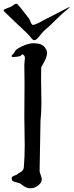

<svg xmlns="http://www.w3.org/2000/svg" viewBox="-49 -1013 396 1033"><path d="M327.1 -975.6Q327.1 -973.6 318.4 -966.8Q285.2 -940.4 251 -905.8Q216.8 -871.1 192.4 -851.6Q184.6 -844.7 173.3 -830.6Q162.1 -816.4 152.8 -806.6Q143.6 -796.9 135.7 -796.9Q128.9 -796.9 123 -803.7Q108.4 -822.3 97.2 -833.5Q85.9 -844.7 69.3 -859.9Q52.7 -875 44.9 -882.8Q-19.5 -945.3 -26.4 -951.2Q-29.3 -954.1 -29.3 -957Q-29.3 -960.9 -22.5 -963.9Q-15.6 -966.8 -5.4 -970.7Q4.9 -974.6 9.8 -976.6Q12.7 -977.5 22.9 -985.4Q33.2 -993.2 38.1 -993.2Q42 -993.2 44.9 -990.2Q57.6 -977.5 77.6 -951.2Q97.7 -924.8 105.5 -915Q109.4 -911.1 112.8 -901.4Q116.2 -891.6 120.1 -885.3Q124 -878.9 129.9 -878.9Q132.8 -878.9 134.8 -879.9Q159.2 -888.7 170.9 -896Q182.6 -903.3 189.5 -906.2Q205.1 -914.1 239.3 -931.6Q273.4 -949.2 298.3 -962.4Q323.2 -975.6 327.1 -975.6ZM151.4 -11.7Q134.8 0 113.3 0Q101.6 0 91.8 -4.4Q82 -8.8 72.3 -16.6Q62.5 -24.4 61.5 -24.4Q55.7 -28.3 42 -31.2Q28.3 -34.2 21 -38.6Q13.7 -43 13.7 -53.7Q13.7 -59.6 18.6 -63Q23.4 -66.4 31.7 -69.3Q40 -72.3 43.9 -75.2Q47.9 -79.1 58.1 -85Q68.4 -90.8 73.2 -96.7Q78.1 -102.5 79.1 -111.3Q84 -169.9 84 -231.4Q84 -253.9 83 -301.8Q82 -349.6 82 -378.9V-392.6Q82 -427.7 82.5 -480Q83 -532.2 83 -556.6Q83 -585.9 82.5 -610.8Q82 -635.7 82 -649.9Q82 -664.1 82 -667Q82 -672.9 83.5 -684.1Q85 -695.3 85 -700.2Q85 -714.8 73.2 -719.7Q70.3 -721.7 65.9 -716.8Q61.5 -711.9 58.6 -710.9Q37.1 -706.1 22.5 -706.1Q13.7 -706.1 13.7 -710V-713.9Q26.4 -726.6 31.2 -735.8Q36.1 -745.1 43.9 -750Q94.7 -780.3 130.9 -780.3Q144.5 -780.3 161.1 -777.3Q187.5 -771.5 199.2 -747.1Q204.1 -739.3 204.1 -728.5Q204.1 -714.8 197.8 -699.2Q191.4 -683.6 182.1 -668Q172.9 -652.3 172.9 -651.4Q171.9 -631.8 171.9 -594.7Q171.9 -570.3 172.9 -526.4Q173.8 -482.4 173.8 -460Q173.8 -408.2 168.9 -363.3Q164.1 -99.6 164.1 -92.8Q164.1 -86.9 169.9 -71.8Q175.8 -56.6 175.8 -47.9Q175.8 -28.3 151.4 -11.7Z"/></svg>

Font: Isabella
Style: Medium
Weight: 500
Designer: John Stracke
Version: Version 001.202